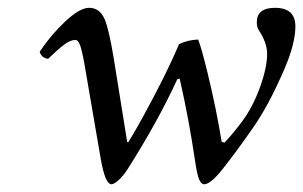

<svg xmlns="http://www.w3.org/2000/svg" viewBox="-20 -459 775 491"><path d="M265.1 12.2Q249 12.2 237.8 -51.8L195.8 -295.9Q189.9 -329.6 184.8 -343.3Q179.7 -356.9 172.9 -356.9Q160.2 -356.9 144.5 -345.2Q128.9 -333.5 103 -308.6Q85.9 -311 81.5 -326.7Q110.4 -370.1 147.2 -404.5Q184.1 -439 208 -439Q234.4 -439 247.1 -411.1Q258.8 -383.8 271 -309.1L305.2 -96.2L307.6 -94.7Q328.6 -127.4 369.1 -203.9Q409.7 -280.3 438 -346.2Q460.4 -356.9 486.8 -357.9Q495.6 -335.4 511.7 -269Q533.7 -177.7 546.9 -96.2L554.2 -94.2Q576.2 -117.7 599.1 -148.4Q627 -186 645 -236.3Q663.1 -286.6 663.1 -321.3Q663.1 -349.6 642.1 -381.3Q636.7 -389.2 636.7 -401.9Q636.7 -439 683.1 -439Q735.4 -439 735.4 -391.6Q735.4 -348.6 708.5 -285.2Q666.5 -187 623 -126.5Q585.4 -72.3 547.9 -24.9Q518.1 12.2 502 12.2Q494.6 12.2 489.3 0Q483.9 -12.7 479 -46.4Q463.4 -153.3 439.5 -257.8L433.6 -256.8Q383.8 -148.4 306.6 -26.9Q295.4 -9.3 283.4 1.5Q271.5 12.2 265.1 12.2Z"/></svg>

Font: Linux Libertine G
Style: Italic
Weight: 400
Italic angle: -12°
Designer: Philipp H. Poll
Foundry: Philipp H. Poll
Version: Version 5.1.3